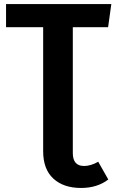

<svg xmlns="http://www.w3.org/2000/svg" viewBox="-20 -712 576 952"><path d="M397 111Q430 111 467 90L517 178Q462 220 382 220Q295 220 244.5 173.5Q194 127 194 38V-577H10V-692H532L516 -577H341V47Q341 111 397 111Z"/></svg>

Font: FiraGO SemiBold
Style: Regular
Weight: 600
Designer: bBox Type
Foundry: bBox Type GmbH
Version: Version 1.001;PS 001.001;hotconv 1.0.88;makeotf.lib2.5.64775